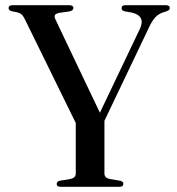

<svg xmlns="http://www.w3.org/2000/svg" viewBox="-20 -720 681 740"><path d="M455.5 -11.5Q455.5 0 440.5 0H214Q198.5 0 198.5 -11Q198.5 -20.5 211 -23.5L250.5 -30Q272 -34.5 272 -51V-246L75 -647.5Q69 -659.5 62.5 -664.8Q56 -670 46.5 -672.5L26 -676.5Q13 -680 13 -689Q13 -700 29 -700H246Q263 -700 263 -689Q263 -679.5 247.5 -676L211.5 -671Q195.5 -668 192 -662.5Q188.5 -657 193.5 -645.5L365 -285.5L519.5 -609.5Q542 -658.5 488 -671.5L460 -676.5Q448.5 -679.5 448.5 -688.5Q448.5 -700 464 -700H618.5Q634.5 -700 634.5 -689Q634.5 -680.5 621.5 -676.5L612.5 -673.5Q592.5 -668 578.8 -653.5Q565 -639 551 -607.5L382.5 -254.5V-51Q382.5 -34.5 403.5 -30L442.5 -23.5Q455.5 -20.5 455.5 -11.5Z"/></svg>

Font: Fraunces 72pt
Style: Regular
Weight: 400
Version: Version 1.000;[0bf87f6ff]